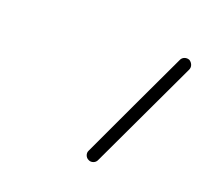

<svg xmlns="http://www.w3.org/2000/svg" viewBox="-72 -660 532 503"><g transform="rotate(20 194.0 -408.0)"><path d="M354 -567Q357 -574 364 -576.5Q371 -579 378 -576Q384 -572 386.5 -565.5Q389 -559 386 -552Q350 -476 314.5 -400Q279 -324 243 -248Q240 -241 233 -238.5Q226 -236 220 -239Q213 -242 210.5 -249Q208 -256 211 -262Q247 -339 282.5 -415Q318 -491 354 -567Q354 -567 354 -567Q354 -567 354 -567Z"/></g></svg>

Font: FRB American Cursive
Style: Italic
Weight: 400
Italic angle: -25°
Version: Version 2.0;Modular Font Editor K font №1